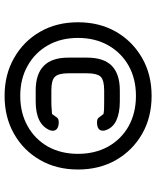

<svg xmlns="http://www.w3.org/2000/svg" viewBox="60 -764 697 858"><g transform="rotate(90 409.0 -335.5)"><path d="M738 -335C738 -398.5 724 -455.5 695.5 -505C667 -554.5 628.5 -593 579 -621.5C529.5 -650 472.5 -664 409 -664C409 -664 409 -664 409 -664C345.5 -664 289 -650 239.5 -621.5C190 -593 151 -554.5 122.5 -505C94 -455.5 80 -398.5 80 -335C80 -335 80 -335 80 -335C80 -271.5 94 -215 122.5 -165.5C151 -116 190 -77.5 239.5 -49.5C289 -21 345.5 -7 409 -7C409 -7 409 -7 409 -7C472.5 -7 529.5 -21 579 -49.5C628.5 -77.5 667 -116 695.5 -165.5C724 -215 738 -271.5 738 -335C738 -335 738 -335 738 -335ZM150 -335C150 -386 161 -431 183 -470C205 -509 235.5 -539.5 274.5 -561.5C313 -583 358 -594 409 -594C409 -594 409 -594 409 -594C460 -594 505 -583 544 -561.5C583 -539.5 613.5 -509 635.5 -470C657 -431 668 -386 668 -335C668 -335 668 -335 668 -335C668 -284 657 -239 635.5 -200.5C613.5 -162 583 -131.5 544 -110C505 -88 460 -77 409 -77C409 -77 409 -77 409 -77C358 -77 313 -88 274.5 -110C235.5 -131.5 205 -162 183 -200.5C161 -239 150 -284 150 -335C150 -335 150 -335 150 -335ZM434 -146C434 -146 434 -146 434 -146C468.5 -146 497 -151.5 518.5 -162.5C540 -173.5 554.5 -189.5 563 -211C563 -211 563 -211 563 -211C566.5 -222.5 565 -232 558.5 -239C552 -245.5 541.5 -249 528 -249C528 -249 528 -249 528 -249C517 -249 509.5 -246.5 506 -241.5C502 -236 496.5 -228.5 490 -219C490 -219 490 -219 490 -219C485 -218.5 478 -218 469 -217.5C459.5 -216.5 448 -216 434 -216C434 -216 385 -216 385 -216C385 -216 385 -216 385 -216C354.5 -216 334.5 -221 324 -231.5C313.5 -242 308 -262 308 -292C308 -292 308 -375 308 -375C308 -375 308 -375 308 -375C308 -406 313.5 -426.5 324 -437C334.5 -447 355 -452 385 -452C385 -452 434 -452 434 -452C434 -452 434 -452 434 -452C448 -452 459.5 -452 468.5 -451.5C477.5 -451 484.5 -450 490 -449C490 -449 490 -449 490 -449C497 -440 502.5 -433 506 -428C509.5 -422.5 517 -420 528 -420C528 -420 528 -420 528 -420C542.5 -420 553 -423.5 559 -430C564.5 -436.5 566 -445.5 563 -457C563 -457 563 -457 563 -457C556 -479 541.5 -495.5 519.5 -506C497 -516.5 468.5 -522 434 -522C434 -522 385 -522 385 -522C385 -522 385 -522 385 -522C335.5 -522 299 -510 274.5 -486C250 -462 238 -425 238 -375C238 -375 238 -292 238 -292C238 -292 238 -292 238 -292C238 -243 250 -206.5 274.5 -182.5C299 -158 335.5 -146 385 -146C385 -146 434 -146 434 -146Z"/></g></svg>

Font: Jura-Fortis-Bold
Style: Bold
Weight: 500
Designer: Daniel Johnson, Alexei Vanyashin, Mirko Velimirovic
Foundry: Daniel Johnson
Version: ""